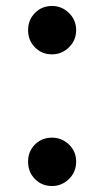

<svg xmlns="http://www.w3.org/2000/svg" viewBox="-20 -622 347 643"><path d="M235 -81Q235 -46 211 -22.5Q187 1 154 1Q120 1 97 -22.5Q74 -46 74 -81Q74 -115 97 -138Q120 -161 154 -161Q187 -161 211 -138Q235 -115 235 -81ZM235 -521Q235 -487 211 -463.5Q187 -440 154 -440Q120 -440 97 -463.5Q74 -487 74 -521Q74 -555 97 -578.5Q120 -602 154 -602Q187 -602 211 -578.5Q235 -555 235 -521Z"/></svg>

Font: Gugi
Style: Regular
Weight: 400
Designer: HBKIM, TJKIM
Foundry: TAE System & Typefaces Co.
Version: Version 3.00